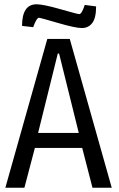

<svg xmlns="http://www.w3.org/2000/svg" viewBox="-20 -877 555 897"><path d="M94 0H5L201 -695H306L502 0H412L364 -186H143ZM348 -256 256 -627H250L158 -256ZM83 -756Q83 -857 151 -857Q182 -857 262.5 -834Q343 -811 350 -811Q362 -811 376 -854L429 -847Q429 -793 411 -769.5Q393 -746 362.5 -746Q332 -746 250 -770Q168 -794 162 -794Q151 -794 135 -750Z"/></svg>

Font: Ruda
Style: Regular
Weight: 400
Designer: Mariela Monsalve, Angelina Sanchez
Foundry: Mariela Monsalve, Angelina Sanchez
Version: Version 1.002